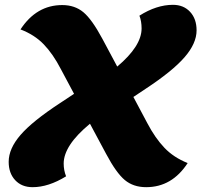

<svg xmlns="http://www.w3.org/2000/svg" viewBox="-20 -746 840 796"><path d="M115 30Q70 30 43 1Q16 -28 16 -75Q16 -130 65.5 -187Q115 -244 228 -318L287 -357L232 -460Q200 -522 161.5 -562Q123 -602 65 -624Q131 -725 238 -725Q290 -725 325.5 -695.5Q361 -666 404 -586L466 -470Q567 -555 567 -628Q567 -658 558 -681Q629 -726 697 -726Q741 -726 768 -697Q795 -668 795 -620Q795 -566 745 -508.5Q695 -451 584 -378L533 -344L591 -235Q623 -174 661.5 -133.5Q700 -93 758 -70Q693 30 586 30Q533 30 497.5 0.5Q462 -29 420 -108L353 -233Q244 -143 244 -68Q244 -40 254 -15Q181 30 115 30Z"/></svg>

Font: Lemonada
Style: Bold
Weight: 700
Designer: Mohamed Gaber (Arabic), Eduardo Tunni (Latin)
Foundry: Kief Type Foundry
Version: Version 4.004